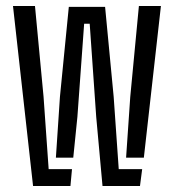

<svg xmlns="http://www.w3.org/2000/svg" viewBox="-20 -620 580 640"><path d="M321.7 0 300.7 -230.4 279 -540.9H260.5L238 -230.4L224.2 -94.4H166.3L179.8 -297.4L209.4 -597.2H330.3L358.9 -297.4L375.8 -56.3H453.9L446.6 0ZM90.2 0 23.3 -600H96.6L125.2 -297.4L142.2 -56.3H220L214.8 0ZM400.3 -94.4 414.2 -297.4 443 -600H516.4L459.5 -94.4Z"/></svg>

Font: Big Shoulders Stencil Display SC Thin
Style: Regular
Weight: 100
Designer: Patric King
Foundry: XO Type Co
Version: Version 2.001